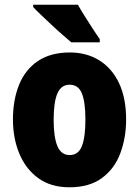

<svg xmlns="http://www.w3.org/2000/svg" viewBox="-20 -786 592 816"><path d="M516 -278Q516 -201 491.5 -135Q467 -69 413.5 -29.5Q360 10 275 10Q196 10 142.5 -29Q89 -68 62 -133.5Q35 -199 35 -278Q35 -361 61 -425.5Q87 -490 141 -526.5Q195 -563 277 -563Q348 -563 402 -529.5Q456 -496 486 -432.5Q516 -369 516 -278ZM208 -277Q208 -203 224 -165Q240 -127 276 -127Q313 -127 328 -165Q343 -203 343 -278Q343 -352 328 -389Q313 -426 276 -426Q240 -426 224 -389Q208 -352 208 -277ZM311 -766Q322 -746 340 -717.5Q358 -689 375.5 -662Q393 -635 404 -620V-606H283Q269 -618 246.5 -637.5Q224 -657 199.5 -680Q175 -703 154 -723Q133 -743 121 -756V-766Z"/></svg>

Font: Noto Sans Tamil Condensed Black
Style: Regular
Weight: 900
Width: 3
Designer: Jelle Bosma - Monotype Design Team
Foundry: Monotype Imaging Inc.
Version: Version 2.004; ttfautohint (v1.8.4.7-5d5b)